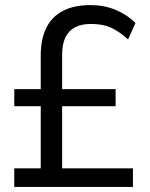

<svg xmlns="http://www.w3.org/2000/svg" viewBox="-20 -734 589 754"><path d="M36 0V-73H140V-317H36V-384H140V-516Q140 -581 162 -625Q184 -669 227.5 -691.5Q271 -714 335 -714Q389 -714 433.5 -695.5Q478 -677 512 -644L483 -579Q448 -611 415.5 -625.5Q383 -640 338 -640Q299 -640 274 -626.5Q249 -613 236.5 -586.5Q224 -560 224 -519V-384H434V-317H224V-73H502V0Z"/></svg>

Font: Nunito Sans 7pt SemiCondensed
Style: Regular
Weight: 400
Width: 4
Designer: Vernon Adams
Foundry: Vernon Adams
Version: Version 3.101;gftools[0.9.27]